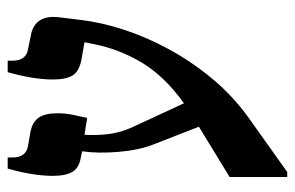

<svg xmlns="http://www.w3.org/2000/svg" viewBox="-154 -533 768 500"><g transform="rotate(-90 230.0 -283.0)"><path d="M19 81V-69L150 -149L104 -267Q89 -305 84.5 -358Q80 -411 86 -453L73 -456Q44 -460 33 -477.5Q22 -495 22 -530Q22 -553 26.5 -582.5Q31 -612 41 -647H70V-634Q70 -599 100 -594L135 -588Q162 -583 173.5 -566.5Q185 -550 185 -517Q185 -497 181.5 -480Q178 -463 173 -440L129 -447Q127 -414 131 -383.5Q135 -353 148 -324L211 -188Q281 -238 316.5 -297Q352 -356 365 -422L370 -447L324 -455Q294 -461 283.5 -478Q273 -495 273 -529Q273 -554 277.5 -582.5Q282 -611 292 -647H322V-634Q322 -599 352 -594L386 -587Q413 -583 426 -564.5Q439 -546 435 -513L428 -456Q422 -405 403.5 -347Q385 -289 353 -229.5Q321 -170 276.5 -116Q232 -62 174 -20L32 81Z"/></g></svg>

Font: Noto Serif Hebrew Condensed
Style: Bold
Weight: 700
Width: 3
Designer: Monotype Design Team
Foundry: Monotype Imaging Inc.
Version: Version 2.004; ttfautohint (v1.8.4.7-5d5b)